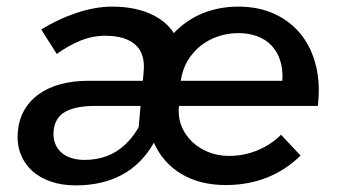

<svg xmlns="http://www.w3.org/2000/svg" viewBox="-20 -555 1038 580"><path d="M209 5Q166.5 5 132.8 -6.8Q99 -18.5 75.8 -40.2Q52.5 -62 41.5 -92.2Q30.5 -122.5 34 -159Q37 -193.5 52.8 -221.5Q68.5 -249.5 95.8 -269.5Q123 -289.5 161.2 -300.2Q199.5 -311 248 -311H411.5L414 -339Q419 -392.5 389 -419.8Q359 -447 298 -447Q259 -447 222.5 -432Q186 -417 151.5 -392L104.5 -466Q129 -481 155.2 -493.5Q181.5 -506 208.8 -515.2Q236 -524.5 263.8 -529.8Q291.5 -535 319 -535Q384.5 -535 433 -513.8Q481.5 -492.5 505 -455Q544 -495.5 593.2 -515.2Q642.5 -535 700 -535Q762 -535 810.2 -512.5Q858.5 -490 890 -450Q921.5 -410 934.8 -355Q948 -300 940 -235H520.5L520 -225Q518.5 -196.5 529.5 -171Q540.5 -145.5 561.2 -126Q582 -106.5 610.5 -95.2Q639 -84 672 -84Q716.5 -84 757 -100.5Q797.5 -117 829 -148L888 -85Q842.5 -40.5 785.5 -18.2Q728.5 4 662 4Q583.5 4 527.5 -29.8Q471.5 -63.5 445 -124Q407.5 -58.5 348.2 -26.8Q289 5 209 5ZM700 -455Q668.5 -455 639.2 -445.2Q610 -435.5 586.5 -417Q563 -398.5 547 -371.8Q531 -345 526 -311H833Q835 -346 826.2 -372.8Q817.5 -399.5 800 -417.8Q782.5 -436 757 -445.5Q731.5 -455 700 -455ZM235 -72Q289.5 -72 330.2 -97Q371 -122 399 -171L404.5 -235H266Q210 -235 178 -217.8Q146 -200.5 142 -160Q140 -140 145.8 -123.8Q151.5 -107.5 163.5 -96Q175.5 -84.5 193.8 -78.2Q212 -72 235 -72Z"/></svg>

Font: Argentum Sans
Style: Italic
Weight: 400
Italic angle: -11.3099°
Designer: Julieta Ulanovsky, Owen Earl, Rasmus Andersson, Cristiano Sobral
Foundry: The Argentum Sans Project Authors
Version: Version 3.131; ttfautohint (v1.8.4.7-5d5b-dirty)